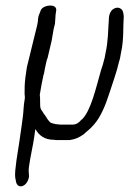

<svg xmlns="http://www.w3.org/2000/svg" viewBox="-20 -496 468 695"><path d="M70 -141C67 -125 66 -112 65 -99C65 -80 52 1 49 24C45 51 32 122 35 146L38 162C44 191 80 180 85 143V142L84 125C83 119 85 104 89 81C99 30 102 15 108 -29C121 -6 141 10 175 10C178 11 184 11 188 11H232C253 8 266 2 283 -10C293 -20 307 -29 320 -45C344 -71 363 -118 375 -156C387 -194 402 -233 411 -273C415 -284 416 -295 418 -305C429 -353 425 -399 428 -437C427 -448 425 -459 419 -463C408 -473 392 -467 384 -458C376 -448 374 -437 374 -425C371 -387 372 -348 362 -304C360 -294 359 -284 356 -277V-276C354 -266 350 -255 346 -243C327 -177 309 -94 276 -63H275L274 -62C266 -52 256 -45 243 -45H202C197 -45 194 -45 190 -46H188C180 -46 175 -49 165 -51C160 -54 156 -59 151 -66C144 -79 141 -79 132 -95C123 -105 126 -116 125 -142L124 -153C128 -178 132 -200 138 -227L139 -228C141 -242 144 -254 146 -264C148 -274 150 -282 152 -285L167 -349C170 -364 172 -380 174 -390L179 -410C181 -429 180 -440 183 -455C187 -471 173 -476 163 -476C152 -476 133 -472 127 -458V-457C124 -448 120 -441 119 -435C118 -430 117 -424 117 -418C116 -412 115 -406 113 -398L105 -366C99 -340 90 -305 84 -280C81 -267 77 -254 76 -244L72 -216C69 -193 69 -176 69 -157L70 -144Z"/></svg>

Font: Stray Cat
Style: BdCnObl
Weight: 700
Version: Version 1.0